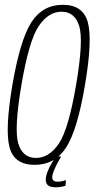

<svg xmlns="http://www.w3.org/2000/svg" viewBox="-20 -700 409 820"><path d="M128 4Q214.5 4 262.5 -70.2Q310.5 -144.5 343 -337.5Q375.5 -529 355.2 -604.2Q335 -679.5 248.5 -679.5Q162 -679.5 114 -604.8Q66 -530 33 -337.5Q0.5 -145 20.8 -70.5Q41 4 128 4ZM133.5 -25.5Q77 -25.5 58.2 -86.5Q39.5 -147.5 71.5 -337.5Q104 -527.5 145.5 -588.8Q187 -650 243 -650Q299 -650 318.2 -589Q337.5 -528 305 -337.5Q272.5 -147 231 -86.2Q189.5 -25.5 133.5 -25.5ZM217 100Q226 100 234.5 99Q243 98 250.2 96Q257.5 94 260 93L261.5 69Q258.5 70.5 252.5 72.2Q246.5 74 239.8 75Q233 76 225.5 76Q215 76 209 71.5Q203 67 203 57.5Q203 47 210 29.5Q217 12 226.2 -5.2Q235.5 -22.5 241.5 -31.5H219Q211.5 -21.5 201 -3.8Q190.5 14 183 33.2Q175.5 52.5 175.5 67.5Q175.5 80 181 87Q186.5 94 196.2 97Q206 100 217 100Z"/></svg>

Font: Anybody Condensed ExtraLight
Style: Italic
Weight: 250
Width: 3
Italic angle: -10°
Version: Version 1.113;gftools[0.9.25]